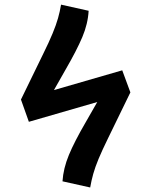

<svg xmlns="http://www.w3.org/2000/svg" viewBox="-20 -797 655 832"><path d="M105.1 -269.2 70.8 -365.6 167.2 -563.6Q192.8 -615.4 207.9 -652.1Q223.1 -688.7 231.3 -717.7Q239.5 -746.7 244.6 -776.9L364.1 -750.3Q361 -693.8 336.7 -636.2Q312.3 -578.5 263.6 -494.4L213.8 -406.7L509.7 -492.3L545.1 -396.4L544.6 -395.9L448.2 -197.9Q422.6 -145.6 407.4 -109.2Q392.3 -72.8 384.1 -43.6Q375.9 -14.4 370.8 15.4L250.8 -11.3Q254.4 -67.2 278.5 -125.4Q302.6 -183.6 351.3 -267.2L401.5 -354.9Z"/></svg>

Font: Fira Code SemiBold
Style: Regular
Weight: 600
Designer: Carrois Corporate, Edenspiekermann AG, Nikita Prokopov
Foundry: Carrois Corporate, Edenspiekermann AG, Nikita Prokopov
Version: Version 6.002